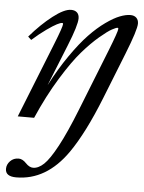

<svg xmlns="http://www.w3.org/2000/svg" viewBox="-51 -486 579 771"><g transform="rotate(5 238.5 -100.5)"><path d="M28.3 0 149.4 -304.2Q177.2 -374 177.2 -385.3Q177.2 -389.2 172.9 -389.2Q167 -389.2 152.8 -382.1Q138.7 -375 112.1 -356.2Q85.4 -337.4 55.2 -310.5L42 -322.8Q86.9 -375 132.1 -409.9Q177.2 -444.8 204.6 -444.8Q220.2 -444.8 228.8 -436.5Q237.3 -428.2 237.3 -413.1Q237.3 -385.3 203.6 -301.8L136.7 -135.3Q171.9 -203.1 210 -257.8Q248 -312.5 280.8 -346.7Q313.5 -380.9 345.5 -403.6Q377.4 -426.3 401.4 -435.5Q425.3 -444.8 443.8 -444.8Q459 -444.8 467.8 -436.3Q476.6 -427.7 476.6 -413.1Q476.6 -387.7 437.5 -289.1L364.3 -104.5Q306.6 41 249.5 123Q164.6 244.6 43 244.6Q-0.5 244.6 -0.5 213.9Q-0.5 196.3 12.9 182.4Q26.4 168.5 46.9 168.5Q62.5 168.5 77.6 184.6Q92.3 200.2 107.4 200.2Q128.9 200.2 150.9 179.4Q172.9 158.7 203.1 102.5Q233.4 46.4 271 -48.8L369.1 -296.4Q399.9 -374.5 399.9 -385.3Q399.9 -389.2 396 -389.2Q391.1 -389.2 374.5 -380.4Q357.9 -371.6 325.9 -344.5Q293.9 -317.4 258.8 -277.1Q223.6 -236.8 178.7 -163.8Q133.8 -90.8 94.2 0Z"/></g></svg>

Font: Elstob
Style: Italic
Weight: 400
Italic angle: -20°
Designer: Peter S. Baker
Version: Version 1.015